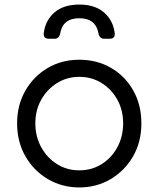

<svg xmlns="http://www.w3.org/2000/svg" viewBox="-20 -810 695 842"><path d="M328 12Q252 12 190 -24.5Q128 -61 91.5 -124.5Q55 -188 55 -269Q55 -349 91 -412Q127 -475 188.5 -511.5Q250 -548 328 -548Q406 -548 467.5 -512Q529 -476 564.5 -413Q600 -350 600 -269Q600 -187 563 -123.5Q526 -60 464.5 -24Q403 12 328 12ZM328 -63Q382 -63 425.5 -90Q469 -117 494.5 -164Q520 -211 520 -269Q520 -327 494.5 -373Q469 -419 425.5 -446Q382 -473 328 -473Q274 -473 230.5 -446Q187 -419 161 -373Q135 -327 135 -269Q135 -211 161 -164Q187 -117 230.5 -90Q274 -63 328 -63ZM195 -640Q169 -640 172 -665Q179 -721 219 -755.5Q259 -790 328 -790Q396 -790 436 -755.5Q476 -721 483 -665Q486 -640 460 -640H437Q417 -640 412 -663Q400 -730 328 -730Q255 -730 244 -663Q239 -640 219 -640Z"/></svg>

Font: Pitagon Sans Text
Style: Regular
Weight: 400
Designer: Travis Tran
Foundry: Pitagon
Version: Version 1.001; ttfautohint (v1.8.4.7-5d5b);gftools[0.9.26]